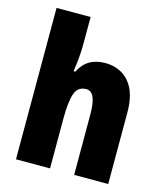

<svg xmlns="http://www.w3.org/2000/svg" viewBox="-113 -845 797 931"><g transform="rotate(15 285.5 -380.0)"><path d="M226 -630Q226 -588 222.5 -551.5Q219 -515 214 -485H223Q261 -563 353 -563Q428 -563 473 -511.5Q518 -460 518 -360V0H347V-306Q347 -417 297 -417Q254 -417 240 -375.5Q226 -334 226 -250V0H55V-760H226Z"/></g></svg>

Font: Noto Sans Lao Condensed Black
Style: Regular
Weight: 900
Width: 3
Designer: Monotype Design Team
Foundry: Monotype Imaging Inc.
Version: Version 2.003; ttfautohint (v1.8.4.7-5d5b)